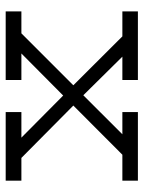

<svg xmlns="http://www.w3.org/2000/svg" viewBox="65 -570 505 675"><g transform="rotate(90 317.5 -232.5)"><path d="M374 -55.2H463.9L315.9 -202.1L168 -55.2H261.2V0H20V-55.2H97.2L279.8 -237.8L107.9 -410.2H20V-464.8H261.2V-410.2H179.2L314.9 -272.9L452.1 -410.2H374V-464.8H615.2V-410.2H523.9L351.1 -237.8L535.2 -55.2H615.2V0H374Z"/></g></svg>

Font: Stint Ultra Expanded
Style: Regular
Weight: 400
Width: 7
Designer: Astigmatic (AOETI)
Foundry: Astigmatic (AOETI)
Version: Version 1.000